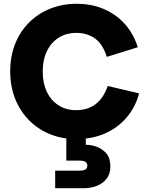

<svg xmlns="http://www.w3.org/2000/svg" viewBox="-20 -729 792 1016"><path d="M434 37Q464 37 494 48.5Q524 60 544 84.5Q564 109 564 151Q564 192 543.5 217.5Q523 243 491 255Q459 267 425 267H272V174H402Q421 174 431.5 168Q442 162 442 148Q442 133 431.5 127Q421 121 402 121H331V-7H434ZM385 7Q308 7 243.5 -19.5Q179 -46 132 -94.5Q85 -143 59.5 -208Q34 -273 34 -351Q34 -431 60 -496.5Q86 -562 133.5 -609.5Q181 -657 245.5 -683Q310 -709 385 -709Q465 -709 530 -681Q595 -653 641 -601.5Q687 -550 709 -479L545 -428Q524 -496 482.5 -525.5Q441 -555 384 -555Q331 -555 291 -530Q251 -505 228.5 -459Q206 -413 206 -351Q206 -289 228 -243Q250 -197 290 -171.5Q330 -146 383 -146Q444 -146 486 -178Q528 -210 550 -274L716 -235Q696 -160 648.5 -105.5Q601 -51 533.5 -22Q466 7 385 7Z"/></svg>

Font: Parkinsans Light
Style: Bold
Weight: 700
Version: Version 1.000